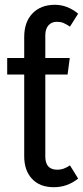

<svg xmlns="http://www.w3.org/2000/svg" viewBox="-20 -769 346 801"><path d="M272 -79 306 -24Q261 12 205 12Q146 12 113.5 -23Q81 -58 81 -117V-458H10V-527H81V-615Q81 -677 115.5 -713Q150 -749 209 -749Q261 -749 306 -712L272 -658Q255 -669 244 -673.5Q233 -678 217 -678Q195 -678 182 -663Q169 -648 169 -622V-527H271L262 -458H169V-116Q169 -61 219 -61Q233 -61 244.5 -65Q256 -69 272 -79Z"/></svg>

Font: Fira Sans Compressed
Style: Regular
Weight: 400
Width: 1
Designer: bBox Type GmbH & Carrois Corporate GbR & Edenspiekermann AG
Foundry: bBox Type GmbH & Carrois Corporate GbR & Edenspiekermann AG
Version: Version 4.301